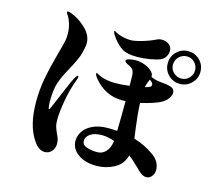

<svg xmlns="http://www.w3.org/2000/svg" viewBox="-110 -918 1220 1073"><g transform="rotate(15 500.0 -382.0)"><path d="M306 -439Q306 -433 302 -422Q278 -360 266 -289.5Q254 -219 254 -179Q254 -154 259 -138Q264 -122 273 -102Q280 -88 284 -76Q288 -64 288 -48Q288 -21 272 -3.5Q256 14 232 14Q197 14 167 -31Q114 -109 114 -245Q114 -317 126.5 -383Q139 -449 163 -536Q176 -582 184 -618Q187 -631 187 -655Q187 -686 179 -713Q171 -740 161 -755Q159 -758 155 -764Q151 -770 151 -774Q151 -778 156 -778Q168 -778 192 -767Q234 -747 268.5 -711.5Q303 -676 303 -632Q303 -623 302 -619Q295 -574 281.5 -542.5Q268 -511 245 -469Q216 -418 202 -377Q188 -336 188 -270Q188 -250 190 -236.5Q192 -223 194 -223Q197 -223 201 -231.5Q205 -240 211 -255Q226 -292 252.5 -353Q279 -414 285 -425Q296 -445 302 -445Q306 -445 306 -439ZM434 -738Q434 -741 436 -741Q438 -741 443.5 -737.5Q449 -734 451 -733Q467 -725 490 -719.5Q513 -714 534 -714Q557 -714 600 -726.5Q643 -739 679 -757Q691 -762 702 -762Q729 -762 746 -748.5Q763 -735 763 -712Q763 -694 752.5 -677.5Q742 -661 724 -654Q705 -646 667 -639.5Q629 -633 593 -633Q535 -633 508 -650Q482 -666 458 -696Q434 -726 434 -738ZM958 -643Q958 -604 930 -576.5Q902 -549 864 -549Q824 -549 796.5 -576.5Q769 -604 769 -643Q769 -683 796.5 -710.5Q824 -738 864 -738Q903 -738 930.5 -710.5Q958 -683 958 -643ZM927 -643Q927 -670 908.5 -689Q890 -708 864 -708Q837 -708 818 -689Q799 -670 799 -643Q799 -617 818 -598.5Q837 -580 864 -580Q890 -580 908.5 -599Q927 -618 927 -643ZM861 -51Q861 -27 848 -12Q835 3 817 3Q801 3 785.5 -8.5Q770 -20 750 -41Q726 -65 705 -82L695 -90Q680 -36 633 -11Q586 14 532 14Q465 14 424 -16Q383 -46 383 -91Q383 -119 399.5 -145.5Q416 -172 452.5 -189.5Q489 -207 545 -207Q564 -207 594 -205Q596 -285 596 -378Q589 -377 576 -377Q478 -377 412 -457Q406 -464 401.5 -472Q397 -480 397 -484Q397 -487 400 -487Q404 -487 411.5 -482.5Q419 -478 425 -476Q462 -460 514 -460Q548 -460 596 -466Q596 -506 595 -524Q594 -549 585 -559.5Q576 -570 560 -577Q537 -586 537 -596Q537 -604 556 -608.5Q575 -613 592 -613Q619 -613 644.5 -603.5Q670 -594 685.5 -579.5Q701 -565 701 -551V-546Q727 -533 766 -530Q801 -528 821 -520Q841 -512 841 -491Q841 -476 829.5 -459Q818 -442 798 -430Q780 -419 747 -408Q714 -397 677 -389Q679 -329 690 -247Q696 -205 698 -188Q762 -169 816 -130Q839 -114 850 -92.5Q861 -71 861 -51ZM696 -529Q683 -499 680 -481Q697 -485 709 -491Q716 -495 716 -504Q716 -514 705 -522ZM592 -146Q553 -160 519 -160Q476 -160 452 -143.5Q428 -127 428 -104Q428 -80 454.5 -70.5Q481 -61 517 -61Q545 -61 565.5 -82.5Q586 -104 592 -146Z"/></g></svg>

Font: Shippori Mincho ExtraBold
Style: Regular
Weight: 800
Designer: FONTDASU
Foundry: FONTDASU / Google Inc. / but / Adobe
Version: Version 3.110; ttfautohint (v1.8.3)